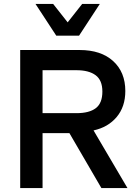

<svg xmlns="http://www.w3.org/2000/svg" viewBox="-20 -959 701 979"><path d="M489 -939 383 -777H267L161 -939H251L325 -845L399 -939ZM630 0H497L334 -280H197V0H83V-704H386Q495 -704 557 -647.5Q619 -591 619 -495Q619 -415 575 -362.5Q531 -310 457 -294ZM197 -601V-382H370Q435 -382 468.5 -407.5Q502 -433 502 -492Q502 -550 467.5 -575.5Q433 -601 370 -601Z"/></svg>

Font: CBA Beacon Sans Bold
Style: Regular
Weight: 700
Designer: Wei Huang
Foundry: Wei Huang
Version: Version 1.002